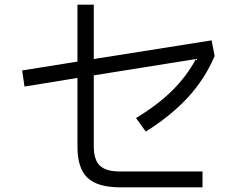

<svg xmlns="http://www.w3.org/2000/svg" viewBox="-20 -803 1040 823"><path d="M382 -176Q382 -118 408 -93Q434 -68 493 -68H848V0H496Q398 0 355 -41Q312 -82 312 -174V-469L85 -432L75 -501L312 -539V-783H382V-550L887 -630L900 -563Q858 -464 785 -385Q712 -306 605 -239L563 -297Q657 -354 718 -414.5Q779 -475 820 -550L382 -480Z"/></svg>

Font: IBM Plex Sans SC
Style: Regular
Weight: 400
Designer: Mike Abbink; Paul van der Laan; Pieter van Rosmalen; Eunyou Noh; Wujin Sim; Chorong Kim; Dohee Lee; Yejin We; Jinhee Kim
Foundry: Sandoll Inc.
Version: Version 1.000